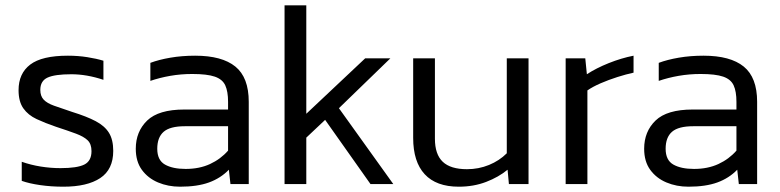

<svg xmlns="http://www.w3.org/2000/svg" viewBox="-20 -694 2940 724"><path d="M219 10Q173 10 131.5 4Q90 -2 62 -12V-84Q96 -72 133.5 -66Q171 -60 208 -60Q271 -60 298 -73.5Q325 -87 325 -124Q325 -151 310.5 -165Q296 -179 266.5 -190Q237 -201 191 -216Q150 -230 118 -245Q86 -260 68 -285.5Q50 -311 50 -354Q50 -417 94 -450.5Q138 -484 236 -484Q274 -484 309 -478.5Q344 -473 370 -465V-393Q307 -414 249 -414Q187 -414 159.5 -401.5Q132 -389 132 -355Q132 -332 144.5 -318.5Q157 -305 183.5 -295.5Q210 -286 252 -272Q307 -255 341 -237Q375 -219 391 -193Q407 -167 407 -125Q407 -55 358 -22.5Q309 10 219 10Z M659 10Q614 10 576 -6Q538 -22 515 -53.5Q492 -85 492 -133Q492 -198 535 -239.5Q578 -281 675 -281H840V-310Q840 -349 829.5 -372Q819 -395 790 -405Q761 -415 705 -415Q662 -415 622 -408Q582 -401 547 -389V-457Q579 -469 622.5 -476.5Q666 -484 716 -484Q817 -484 867.5 -443Q918 -402 918 -310V0H849L843 -54Q812 -22 768 -6Q724 10 659 10ZM680 -57Q732 -57 772 -75.5Q812 -94 840 -126V-218H677Q621 -218 597 -197Q573 -176 573 -133Q573 -90 602 -73.5Q631 -57 680 -57Z M1053 0V-674H1135V-265L1357 -474H1452L1258 -286L1463 0H1377L1206 -242L1135 -175V0Z M1710 10Q1625 10 1581.5 -37Q1538 -84 1538 -174V-474H1620V-171Q1620 -112 1649.5 -84Q1679 -56 1741 -56Q1785 -56 1824 -72Q1863 -88 1891 -116V-474H1973V0H1899L1894 -54Q1860 -26 1813 -8Q1766 10 1710 10Z M2113 0V-474H2187L2193 -414Q2228 -437 2275.5 -456Q2323 -475 2369 -484V-420Q2341 -414 2308 -403.5Q2275 -393 2245 -380Q2215 -367 2195 -353V0Z M2576 10Q2531 10 2493 -6Q2455 -22 2432 -53.5Q2409 -85 2409 -133Q2409 -198 2452 -239.5Q2495 -281 2592 -281H2757V-310Q2757 -349 2746.5 -372Q2736 -395 2707 -405Q2678 -415 2622 -415Q2579 -415 2539 -408Q2499 -401 2464 -389V-457Q2496 -469 2539.5 -476.5Q2583 -484 2633 -484Q2734 -484 2784.5 -443Q2835 -402 2835 -310V0H2766L2760 -54Q2729 -22 2685 -6Q2641 10 2576 10ZM2597 -57Q2649 -57 2689 -75.5Q2729 -94 2757 -126V-218H2594Q2538 -218 2514 -197Q2490 -176 2490 -133Q2490 -90 2519 -73.5Q2548 -57 2597 -57Z"/></svg>

Font: Kanit Light
Style: Regular
Weight: 300
Designer: Katatrad Team
Foundry: CadsonDemak
Version: Version 2.000; ttfautohint (v1.8.3)